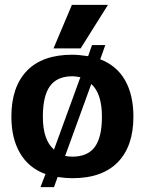

<svg xmlns="http://www.w3.org/2000/svg" viewBox="-20 -721 598 793"><path d="M277 -701H426L313 -521H201ZM168 -2Q99 -27 63 -88Q27 -149 27 -239Q27 -362 91 -428.5Q155 -495 279 -495Q304 -495 344 -489L360 -535H415L394 -476Q462 -450 496.5 -389.5Q531 -329 531 -239Q531 -117 466.5 -51Q402 15 279 15Q251 15 218 10L203 52H147ZM312 -402Q292 -406 279 -406Q216 -406 186.5 -365.5Q157 -325 157 -239Q157 -143 203 -103ZM401 -239Q401 -335 357 -374L249 -77Q262 -74 279 -74Q342 -74 371.5 -114Q401 -154 401 -239Z"/></svg>

Font: Pridi Medium
Style: Regular
Weight: 500
Designer: Katatrad Team
Foundry: CadsonDemak
Version: Version 1.001